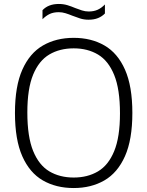

<svg xmlns="http://www.w3.org/2000/svg" viewBox="-20 -940 744 969"><path d="M352 9Q263 9 196.2 -29.5Q129.5 -68 92.5 -151.5Q55.5 -235 55.5 -370Q55.5 -505 92.8 -588.5Q130 -672 196.8 -710.5Q263.5 -749 352 -749Q440.5 -749 507.2 -710.5Q574 -672 611 -588.2Q648 -504.5 648 -370Q648 -235.5 610.8 -151.8Q573.5 -68 506.8 -29.5Q440 9 352 9ZM352 -44Q422 -44 474.5 -75Q527 -106 556.2 -177Q585.5 -248 585.5 -367.5Q585.5 -490 556.2 -561.8Q527 -633.5 474.5 -664.8Q422 -696 352 -696Q281.5 -696 229 -665Q176.5 -634 147.2 -563.2Q118 -492.5 118 -372.5Q118 -250 147.2 -178.2Q176.5 -106.5 229 -75.2Q281.5 -44 352 -44ZM427 -840.5Q404 -840.5 383.8 -847Q363.5 -853.5 344.5 -861Q327.5 -868 310.8 -873.2Q294 -878.5 276.5 -878.5Q250.5 -878.5 231.5 -869.8Q212.5 -861 194.5 -843V-888.5Q209 -904 229.5 -912Q250 -920 277 -920Q300 -920 320.5 -913.8Q341 -907.5 359.5 -899.5Q376.5 -893 393.2 -887.5Q410 -882 427.5 -882Q453.5 -882 472.8 -890.8Q492 -899.5 509.5 -917.5V-872Q495 -857 474.8 -848.8Q454.5 -840.5 427 -840.5Z"/></svg>

Font: Encode Sans SC Light
Style: Regular
Weight: 300
Version: Version 3.002